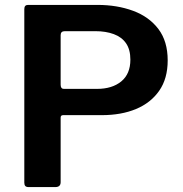

<svg xmlns="http://www.w3.org/2000/svg" viewBox="-20 -762 746 782"><path d="M663 -516Q663 -442 628.5 -392.5Q594 -343 534 -318Q474 -293 394 -293H237Q227 -293 227 -283V-20Q227 0 205 0H97Q87 0 83 -4.5Q79 -9 79 -18V-725Q79 -742 94 -742H377Q457 -742 522 -718Q587 -694 625 -644Q663 -594 663 -516ZM511 -519Q511 -560 493.5 -585.5Q476 -611 443.5 -623Q411 -635 369 -635H244Q227 -635 227 -619V-417Q227 -400 240 -400H375Q437 -400 474 -430.5Q511 -461 511 -519Z"/></svg>

Font: Libre Franklin Thin SemiBold
Style: Regular
Weight: 600
Version: Version 3.000